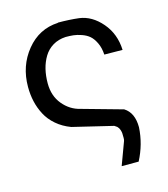

<svg xmlns="http://www.w3.org/2000/svg" viewBox="-107 -598 764 875"><g transform="rotate(-15 275.5 -160.5)"><path d="M247.1 -513.2V-514.2Q300.8 -514.2 346.2 -508.8Q405.3 -501 451.2 -447.5Q497.1 -394 500 -317.9L414.1 -318.8Q412.1 -351.6 400.6 -375.2Q389.2 -398.9 374.5 -411.4Q359.9 -423.8 338.4 -431.2Q316.9 -438.5 300.5 -440.2Q284.2 -441.9 264.2 -441.9Q229.5 -439.9 203.4 -424.1Q177.2 -408.2 161.6 -382.3Q146 -356.4 138.4 -325.4Q130.9 -294.4 130.9 -258.8Q130.9 -199.2 164.1 -159.2Q197.3 -119.1 245.1 -107.9L437 -54.2Q481 -26.9 481 42Q476.6 120.6 439 192.9H358.9L398.9 85Q400.9 80.1 400.9 70.8Q400.9 55.2 400.4 48.3Q399.9 41.5 396.7 32Q393.6 22.5 386.2 15.1L374 6.8L183.1 -39.1Q144 -53.7 115.5 -78.4Q86.9 -103 70.8 -133.8Q54.7 -164.6 47.4 -197.3Q40 -230 40 -266.1Q40 -365.2 98.6 -437Q157.2 -508.8 247.1 -513.2Z"/></g></svg>

Font: Perun
Style: Regular
Weight: 400
Version: Version 1.0000